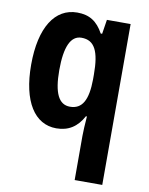

<svg xmlns="http://www.w3.org/2000/svg" viewBox="-88 -621 717 925"><g transform="rotate(10 270.0 -158.5)"><path d="M342 23V240H477V-547H361L350 -477H343C313 -532 275 -557 215 -557C106 -557 39 -454 39 -271C39 -91 105 10 211 10C271 10 313 -18 342 -72H347C344 -31 342 0 342 23ZM258 -104C203 -104 177 -157 177 -269C177 -383 203 -441 256 -441C320 -441 345 -390 345 -277V-252C344 -152 318 -104 258 -104Z"/></g></svg>

Font: Noto Sans Devanagari Condensed
Style: Bold
Weight: 700
Width: 3
Designer: Jelle Bosma - Monotype Design Team
Foundry: Monotype Imaging Inc.
Version: Version 2.004